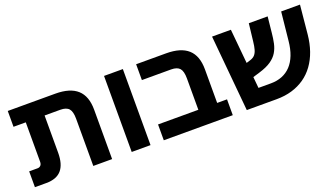

<svg xmlns="http://www.w3.org/2000/svg" viewBox="-57 -1015 2486 1428"><g transform="rotate(-20 1186.0 -301.0)"><path d="M492.1 0V-374.2Q492.1 -430.4 471.9 -453.5Q451.7 -476.5 404.6 -476.5H34.1V-601.8H410.6Q526.4 -601.8 583.7 -550Q641.1 -498.1 641.1 -391.2V0ZM30.1 0V-125.3H96.7Q111.9 -125.3 121.5 -135.5Q131.1 -145.7 131.1 -165.2V-557.8H280.1V-182Q280.1 -91 241.2 -45.5Q202.2 0 120.3 0Z M796.1 0V-601.8H945.1V0Z M1369.1 0V-374.2Q1369.1 -430.4 1348.9 -453.5Q1328.7 -476.5 1281.6 -476.5H1050.1V-601.8H1287.6Q1403.4 -601.8 1460.7 -550Q1518.1 -498.1 1518.1 -391.2V0ZM1050.1 0V-125.3H1596.1V0Z M1707 0 1651.1 -601.8H1800.1L1845.1 -125.3H1943.6Q1992.6 -125.3 2032.6 -141.3Q2072.7 -157.3 2102.3 -188.8Q2131.9 -220.3 2150.5 -267.9Q2169 -315.5 2175 -378.6L2198 -601.8H2347L2325 -374.7Q2318.1 -304.2 2297.7 -245.9Q2277.4 -187.6 2244.1 -141.6Q2210.7 -95.5 2165.8 -64.4Q2121 -33.2 2065.4 -16.6Q2009.8 0 1943.6 0ZM1765 -192.2 1754.1 -307.6 1859.7 -340.5Q1881.8 -347.5 1894.9 -362Q1908 -376.6 1915 -401.1Q1922.1 -425.6 1926 -462.6L1942 -601.8H2091L2078.1 -476.7Q2074.1 -433.7 2066.1 -396.2Q2058.1 -358.8 2039.6 -327.8Q2021.2 -296.9 1985.7 -272.4Q1950.3 -248 1890.4 -230Z"/></g></svg>

Font: Noto Sans Hebrew
Style: Regular
Weight: 400
Designer: Monotype Design Team
Foundry: Monotype Imaging Inc.
Version: Version 2.003;January 10, 2023;FontCreator 14.0.0.2877 64-bi